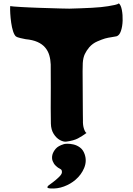

<svg xmlns="http://www.w3.org/2000/svg" viewBox="-20 -826 783 1132"><path d="M371 9Q354 11 333 -0.5Q312 -12 296.5 -36.5Q281 -61 280 -97Q279 -133 279 -189Q279 -245 279.5 -312Q280 -379 279 -446Q278 -475 270.5 -500.5Q263 -526 246 -546Q229 -566 201 -578.5Q173 -591 131 -595Q120 -597 100.5 -601.5Q81 -606 74 -611Q64 -620 57 -642Q50 -664 46 -692Q42 -720 40.5 -746.5Q39 -773 40 -790Q44 -789 62.5 -787.5Q81 -786 107 -784.5Q133 -783 157 -782Q176 -781 206.5 -780Q237 -779 272 -778Q307 -777 338 -776Q369 -775 389 -775Q416 -776 451.5 -777Q487 -778 521 -780Q555 -782 575 -784Q595 -786 617.5 -789.5Q640 -793 657.5 -797Q675 -801 681 -806Q693 -796 698.5 -767Q704 -738 703 -704Q702 -670 693 -643.5Q684 -617 667 -612Q660 -610 638.5 -607Q617 -604 599 -599Q582 -594 554 -582Q526 -570 506 -547Q490 -528 480 -507Q470 -486 468 -454Q467 -442 467 -406Q467 -370 467.5 -324Q468 -278 468 -233Q468 -188 468.5 -155.5Q469 -123 469 -117Q468 -88 475 -67Q482 -46 490 -42Q464 -23 439.5 -10Q415 3 371 9ZM356 24Q360 22 376 21.5Q392 21 412.5 25.5Q433 30 451.5 43.5Q470 57 479 83Q493 123 476.5 163.5Q460 204 425 234Q396 259 357 273.5Q318 288 277 285Q259 284 259 277Q260 274 263 270.5Q266 267 268 266Q274 262 292.5 248Q311 234 327.5 218Q344 202 345 191Q346 177 338.5 172Q331 167 323 163Q318 160 307.5 150Q297 140 290.5 123.5Q284 107 289 86Q294 68 308.5 51Q323 34 356 24Z"/></svg>

Font: Potta One
Style: Regular
Weight: 400
Designer: 108,108go
Foundry: Font Zone 108
Version: Version 1.000